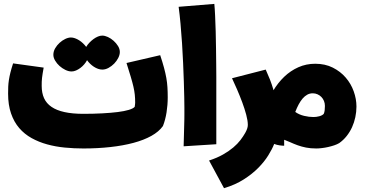

<svg xmlns="http://www.w3.org/2000/svg" viewBox="-20 -756 1898 996"><path d="M351.1 -385.3Q335.9 -385.3 319.3 -393.3Q302.7 -401.4 288.8 -413.8Q274.9 -426.3 265.9 -441.7Q256.8 -457 256.8 -471.7Q256.8 -489.3 266.1 -505.4Q275.4 -521.5 289.1 -533.9Q302.7 -546.4 318.6 -554Q334.5 -561.5 348.1 -561.5Q357.9 -561.5 368.9 -557.6Q379.9 -553.7 390.4 -547.1Q400.9 -540.5 410.4 -531.5Q419.9 -522.5 427.2 -512.7Q433.6 -523.9 443.6 -534.4Q453.6 -544.9 464.8 -553.2Q476.1 -561.5 487.8 -566.4Q499.5 -571.3 510.3 -571.3Q523.9 -571.3 539.8 -564Q555.7 -556.6 569.3 -544.4Q583 -532.2 592.3 -517.1Q601.6 -502 601.6 -486.3Q601.6 -471.7 593.5 -455.6Q585.4 -439.5 572.3 -426Q559.1 -412.6 543 -403.8Q526.9 -395 510.7 -395Q500 -395 488.8 -398.9Q477.5 -402.8 467 -409.7Q456.5 -416.5 447.5 -425.3Q438.5 -434.1 431.6 -443.8Q425.8 -432.6 416.7 -422.1Q407.7 -411.6 397 -403.6Q386.2 -395.5 374.5 -390.4Q362.8 -385.3 351.1 -385.3ZM825.2 -102.1Q804.2 -72.8 765.1 -51Q726.1 -29.3 672.4 -14.9Q618.7 -0.5 552.7 6.8Q486.8 14.2 412.6 14.2Q363.8 14.2 315.9 9.5Q268.1 4.9 224.6 -7.1Q181.2 -19 144 -39.6Q106.9 -60.1 79.8 -91.6Q52.7 -123 37.4 -167.2Q22 -211.4 22 -270.5Q22 -290 22.7 -306.6Q23.4 -323.2 26.1 -340.8Q28.8 -358.4 33.9 -379.2Q39.1 -399.9 47.9 -427.2L206.5 -405.3Q203.1 -387.2 201.2 -374.5Q199.2 -361.8 198 -351.6Q196.8 -341.3 196.5 -331.5Q196.3 -321.8 196.3 -310.1Q196.3 -273.9 208.5 -246.8Q220.7 -219.7 247.1 -201.7Q273.4 -183.6 314.5 -174.6Q355.5 -165.5 412.6 -165.5Q465.3 -165.5 510.7 -168Q556.2 -170.4 590.8 -174.8Q625.5 -179.2 648.2 -186Q670.9 -192.9 678.7 -201.7Q679.7 -207.5 680.4 -213.4Q681.2 -219.2 681.2 -223.1Q681.2 -246.1 679.2 -265.1Q677.2 -284.2 672.1 -306.4Q667 -328.6 658.4 -357.4Q649.9 -386.2 636.2 -429.2L811 -469.7Q823.2 -433.1 830.8 -404.8Q838.4 -376.5 842.8 -351.8Q847.2 -327.1 848.6 -303.2Q850.1 -279.3 850.1 -251.5Q850.1 -211.9 844 -173.1Q837.9 -134.3 825.2 -102.1Z M1102.1 -7.8 932.6 2.9Q933.6 -33.7 934.3 -60.1Q935.1 -86.4 935.5 -105.5Q936 -124.5 936.3 -137.9Q936.5 -151.4 936.5 -161.6V-197.8Q936.5 -217.3 935.8 -252.7Q935.1 -288.1 933.6 -333Q932.1 -377.9 929.9 -429.2Q927.7 -480.5 924.3 -532Q920.9 -583.5 916.5 -632.1Q912.1 -680.7 906.7 -720.7L1091.8 -735.8Q1094.2 -711.9 1095.9 -674.3Q1097.7 -636.7 1098.9 -593.5Q1100.1 -550.3 1100.6 -505.6Q1101.1 -460.9 1101.6 -422.6Q1102.1 -384.3 1102.1 -356.7Q1102.1 -329.1 1102.1 -319.8Z M1454.1 0Q1444.3 0 1430.4 -2Q1416.5 -3.9 1402.3 -9.3Q1392.1 17.1 1371.8 49.8Q1351.6 82.5 1320.1 114.5Q1288.6 146.5 1244.6 174.6Q1200.7 202.6 1142.1 220.2L1064.5 76.7Q1106.4 63 1137.2 45.4Q1168 27.8 1190.2 9Q1212.4 -9.8 1227.1 -29.1Q1241.7 -48.3 1252 -66.4Q1258.3 -77.6 1262 -88.1Q1265.6 -98.6 1265.6 -107.9Q1265.6 -129.9 1257.3 -160.9Q1249 -191.9 1236.6 -225.3Q1224.1 -258.8 1210 -291.5Q1195.8 -324.2 1183.6 -350.1L1358.4 -395Q1370.6 -368.2 1380.4 -343.3Q1390.1 -318.4 1397.5 -293.2Q1404.8 -268.1 1410.2 -241.9Q1415.5 -215.8 1418.9 -187Q1424.3 -180.7 1434.3 -178.2Q1444.3 -175.8 1454.1 -175.8Z M1350.1 0Q1338.9 0 1328.6 -5.1Q1318.4 -10.3 1311 -19V-166Q1317.9 -170.4 1328.1 -173.1Q1338.4 -175.8 1347.7 -175.8Q1351.6 -184.1 1354.5 -192.9Q1371.1 -241.2 1396.2 -283.7Q1421.4 -326.2 1454.3 -357.7Q1487.3 -389.2 1527.8 -407.2Q1568.4 -425.3 1615.2 -425.3Q1666.5 -425.3 1706.3 -405.3Q1746.1 -385.3 1773.4 -353.5Q1800.8 -321.8 1814.9 -282.2Q1829.1 -242.7 1829.1 -203.1Q1829.1 -175.3 1823.2 -147.9Q1817.4 -120.6 1806.2 -95.9Q1794.9 -71.3 1778.3 -50.3Q1761.7 -29.3 1739.7 -13.7Q1729 -7.3 1713.9 -2.2Q1698.7 2.9 1682.4 6.6Q1666 10.3 1649.9 12.2Q1633.8 14.2 1621.1 14.2Q1590.8 14.2 1567.6 9.5Q1544.4 4.9 1524.2 -2.4Q1503.9 -9.8 1484.6 -18.6Q1465.3 -27.3 1442.9 -35.6Q1426.8 -21.5 1403.1 -10.7Q1379.4 0 1350.1 0ZM1511.7 -175.3Q1531.7 -161.1 1557.4 -155Q1583 -148.9 1606 -148.9Q1620.6 -148.9 1635.7 -152.8Q1650.9 -156.7 1659.2 -165Q1663.1 -173.3 1664.3 -184.1Q1665.5 -194.8 1665.5 -206.5Q1665.5 -220.2 1660.6 -232.2Q1655.8 -244.1 1647.2 -252.9Q1638.7 -261.7 1627.2 -266.8Q1615.7 -272 1602.5 -272Q1586.9 -272 1574 -264.9Q1561 -257.8 1550 -245.1Q1539.1 -232.4 1529.5 -214.6Q1520 -196.8 1511.7 -175.3Z"/></svg>

Font: DimaFred
Style: Bold
Weight: 800
Designer: R.Balvardi
Foundry: R.Balvardi (r.balvardi@gmail.com)
Version: Version 1.00;August 2, 2018;FontCreator 11.5.0.2427 64-bit